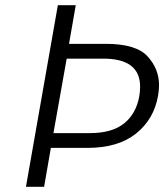

<svg xmlns="http://www.w3.org/2000/svg" viewBox="-20 -720 633 740"><path d="M589 -350Q573 -260 504 -205Q435 -150 317 -150H176L150 0H80L203 -700H272L246 -551H388Q505 -551 549 -502.5Q593 -454 593 -392Q593 -372 589 -350ZM327 -207Q412 -207 458.5 -244.5Q505 -282 517 -350Q520 -369 520 -386Q520 -494 378 -494H237L186 -207Z"/></svg>

Font: Fz Poppins Light
Style: Italic
Weight: 300
Italic angle: -10°
Designer: Ninad Kale (Devanagari), Jonny Pinhorn (Latin)
Foundry: Indian Type Foundry
Version: Vit hóa bi Vntype.Com & FontZin.Com